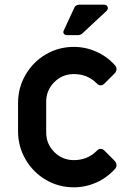

<svg xmlns="http://www.w3.org/2000/svg" viewBox="-20 -786 567 819"><path d="M57 -226V-347Q57 -412 89 -467Q121 -522 175.5 -554Q230 -586 295 -586Q345 -586 391 -565.5Q437 -545 470 -508Q477 -501 477 -492Q477 -481 468 -472L425 -429Q418 -422 409 -422Q400 -422 392 -431Q353 -470 295 -470Q246 -470 211.5 -435.5Q177 -401 177 -352V-221Q177 -172 211.5 -137.5Q246 -103 295 -103Q353 -103 392 -142Q400 -151 409 -151Q418 -151 425 -144L468 -101Q477 -92 477 -81Q477 -72 470 -65Q437 -28 391 -7.5Q345 13 295 13Q230 13 175.5 -19Q121 -51 89 -106Q57 -161 57 -226ZM252 -656 297 -753Q299 -759 305 -762.5Q311 -766 317 -766H425Q432 -766 436 -761.5Q440 -757 440 -751Q440 -745 435 -740L332 -644Q324 -636 311 -636H265Q257 -636 252.5 -642Q248 -648 252 -656Z"/></svg>

Font: Miriam Libre
Style: Bold
Weight: 700
Designer: Michal Sahar
Foundry: Hagilda
Version: Version 1.001